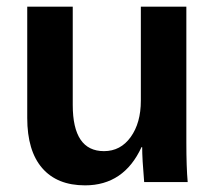

<svg xmlns="http://www.w3.org/2000/svg" viewBox="-20 -548 651 578"><path d="M62 -528H199V-232Q199 -93 293 -93Q343 -93 373.5 -135.5Q404 -178 404 -245V-528H541V-118Q541 -45 545 0H414Q408 -70 408 -105H406Q353 10 236 10Q152 10 107 -42Q62 -94 62 -193Z"/></svg>

Font: Libra Sans
Style: Bold
Weight: 700
Foundry: Context Ltd
Version: Version 1.000